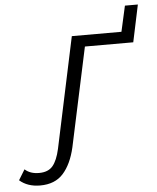

<svg xmlns="http://www.w3.org/2000/svg" viewBox="-192 -689 739 902"><g transform="rotate(-5 178.0 -238.5)"><path d="M-39 165Q-98 165 -136 132L-106 83Q-81 106 -39 106Q4 106 25.5 80.5Q47 55 59 1L170 -521H404L431 -642H492L455 -467H227L127 0Q109 78 70 121.5Q31 165 -39 165Z"/></g></svg>

Font: Raleway-v4020
Style: Italic
Weight: 400
Italic angle: -12°
Designer: Matt McInerney, Pablo Impallari, Rodrigo Fuenzalida
Foundry: Matt McInerney, Pablo Impallari, Rodrigo Fuenzalida
Version: Version 4.020;PS 004.020;hotconv 1.0.88;makeotf.lib2.5.64775